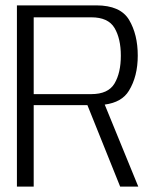

<svg xmlns="http://www.w3.org/2000/svg" viewBox="-20 -695 588 715"><path d="M43 0H105.5V-303.5H305.5L427.5 0H495L370 -305.5Q434 -314 460 -357Q493 -410.5 493 -488Q493 -566.5 460.8 -620.8Q428.5 -675 338.5 -675H43ZM105.5 -344.5V-630.5H320Q383 -630.5 406.5 -590.8Q430 -551 430 -487.5Q430 -424 406.5 -384.2Q383 -344.5 320 -344.5Z"/></svg>

Font: Anybody Light
Style: Regular
Weight: 300
Designer: Tyler Finck
Foundry: Etcetera Type Company
Version: Version 1.111; ttfautohint (v1.8.4)